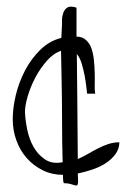

<svg xmlns="http://www.w3.org/2000/svg" viewBox="-20 -528 406 582"><path d="M168 -455.1Q168 -458 168 -468.3Q168 -478.5 171.9 -489.3Q175.8 -500 184.6 -505.4Q193.4 -510.7 211.9 -504.9Q211.9 -503.9 211.9 -481Q211.9 -458 211.9 -417Q229.5 -417 240.7 -406.7Q252 -396.5 257.3 -380.9Q262.7 -365.2 264.6 -346.2Q266.6 -327.1 267.1 -307.6Q267.6 -288.1 267.1 -271.5Q266.6 -254.9 268.6 -244.1H244.1Q243.2 -249 241.7 -264.2Q240.2 -279.3 236.8 -297.4Q233.4 -315.4 228 -334Q222.7 -352.5 212.9 -364.3Q213.9 -299.8 214.4 -217.3Q214.8 -134.8 215.8 -45.9Q231.4 -52.7 246.6 -61.5Q261.7 -70.3 276.9 -78.1Q292 -85.9 308.1 -91.3Q324.2 -96.7 341.8 -96.7Q341.8 -77.1 330.1 -61Q318.4 -44.9 300.3 -33.2Q282.2 -21.5 260.3 -14.2Q238.3 -6.8 215.8 -2Q215.8 3.9 216.3 10.3Q216.8 16.6 216.8 23.4Q215.8 32.2 213.9 33.7Q211.9 35.2 207 33.7Q202.1 32.2 193.8 29.8Q185.5 27.3 173.8 27.3Q170.9 25.4 170.9 2Q137.7 2 109.9 -11.7Q82 -25.4 61.5 -48.3Q41 -71.3 29.8 -102.1Q18.6 -132.8 18.6 -167Q18.6 -200.2 27.8 -239.3Q37.1 -278.3 55.7 -314Q74.2 -349.6 102.1 -377Q129.9 -404.3 166 -413.1ZM55.7 -188.5Q56.6 -164.1 62.5 -135.3Q68.4 -106.4 81.5 -83Q94.7 -59.6 116.2 -44.9Q137.7 -30.3 168.9 -36.1H169.9Q168.9 -62.5 168.5 -99.1Q168 -135.7 168 -179.2Q168 -222.7 167 -272Q166 -321.3 165 -374Q141.6 -366.2 121.6 -343.3Q101.6 -320.3 86.9 -292.5Q72.3 -264.6 64 -236.3Q55.7 -208 55.7 -188.5Z"/></svg>

Font: Annie Use Your Telescope
Style: Regular
Weight: 400
Version: Version 1.003 2001